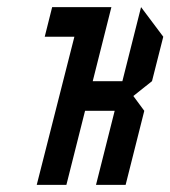

<svg xmlns="http://www.w3.org/2000/svg" viewBox="-20 -520 479 540"><path d="M293.3 -500 240.8 -291.7H324.2L376.7 -500L439.2 -416.7L407.5 -291.7L355 -250L385.8 -208.3L333.3 0H250L302.5 -208.3H219.2L166.7 0H83.3L189.2 -416.7H105.8L126.7 -500Z"/></svg>

Font: Yulong
Style: Italic
Weight: 400
Italic angle: -14.25°
Designer: GGBotNet
Foundry: f0n7.com
Version: 1.00